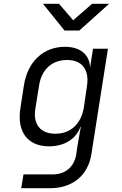

<svg xmlns="http://www.w3.org/2000/svg" viewBox="-20 -805 640 1005"><path d="M318 -645H395L551 -785H462L363 -699L289 -785H205ZM91 180H243C359 180 440 114 458 4L545 -550H467L452 -455H451C448 -520 399 -560 320 -560C207 -560 124 -482 105 -357L87 -240C67 -115 125 -39 237 -39C316 -39 378 -77 401 -141H403L386 -45L379 4C368 69 322 108 255 108H103ZM270 -105C191 -105 152 -155 165 -236L185 -360C198 -441 252 -491 331 -491C410 -491 449 -440 435 -353L419 -243C405 -156 349 -105 270 -105Z"/></svg>

Font: JetBrains Mono Light
Style: Italic
Weight: 336
Italic angle: -9°
Monospace: yes
Designer: Philipp Nurullin, Konstantin Bulenkov
Foundry: JetBrains
Version: Version 2.305